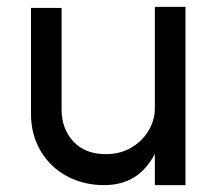

<svg xmlns="http://www.w3.org/2000/svg" viewBox="-20 -535 619 558"><path d="M288 -87Q330 -87 362.5 -106.5Q395 -126 413 -157.5Q431 -189 430 -224V-515H519V3H430V-87Q404 -40 368 -18.5Q332 3 282 3Q223 3 174.5 -23Q126 -49 98 -96.5Q70 -144 70 -205V-512H159V-217Q159 -161 193 -124Q227 -87 288 -87Z"/></svg>

Font: SUIT Medium
Style: Regular
Weight: 500
Designer: Sunn Youn; Korean Glyphs from Source Han Sans (Sandoll Communications; Soo-young Jang, Joo-yeon Kang)
Foundry: Sunn
Version: Version 1.120